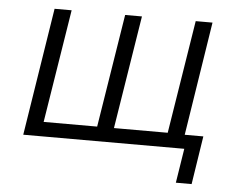

<svg xmlns="http://www.w3.org/2000/svg" viewBox="-47 -551 923 740"><g transform="rotate(5 414.0 -180.5)"><path d="M659 133 680 0H57L135 -494H201L131 -56H338L408 -494H473L403 -56H611L681 -494H746L677 -54H749L720 133Z"/></g></svg>

Font: Nunito Sans 7pt SemiCondensed Light
Style: Italic
Weight: 300
Width: 4
Italic angle: -9°
Designer: Vernon Adams
Foundry: Vernon Adams
Version: Version 3.101;gftools[0.9.27]